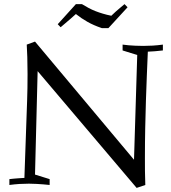

<svg xmlns="http://www.w3.org/2000/svg" viewBox="-20 -895 829 929"><path d="M111.3 -411.1Q112.3 -439.5 112.8 -469.2Q113.3 -499 113.3 -537.1Q113.3 -583 112.1 -618.9Q110.8 -654.8 109.4 -679.2L149.4 -693.8L628.4 -122.1L644 -628.9L573.2 -650.9V-679.2Q587.4 -677.2 603.5 -675.8Q617.7 -674.8 635.5 -673.8Q653.3 -672.9 673.3 -672.9Q695.3 -672.9 719 -674.3Q742.7 -675.8 768.1 -679.2V-650.9Q745.1 -648.4 729.2 -647Q713.4 -645.5 695.3 -645Q692.9 -586.9 690.4 -527.8Q688 -468.8 686 -405.8Q684.1 -342.8 682.6 -274.7Q681.2 -206.5 681.2 -129.9Q681.2 -99.1 681.4 -67.1Q681.6 -35.2 683.1 0L641.1 14.2L162.1 -550.8L149.4 -50.3L220.2 -28.3V0Q206.1 -1.5 189.9 -2.9Q175.8 -3.9 157.7 -5.1Q139.6 -6.3 120.1 -6.3Q98.1 -6.3 74.5 -4.9Q50.8 -3.4 25.4 0V-28.3Q36.6 -29.8 46.1 -30.5Q55.7 -31.2 64.2 -32Q72.8 -32.7 81.1 -33.2Q89.4 -33.7 98.1 -34.2ZM473.1 -758.8Q451.7 -766.1 434.6 -773.7Q417.5 -781.2 402.8 -789.6Q388.2 -797.9 374.5 -807.1Q360.8 -816.4 347.2 -827.1Q333.5 -814.9 320.3 -803.2Q309.1 -793.5 296.1 -782.5Q283.2 -771.5 273.4 -763.2L259.3 -777.8L347.2 -875H376.5Q393.1 -864.7 409.2 -856.2Q425.3 -847.7 442.1 -841.1Q459 -834.5 477.8 -828.9Q496.6 -823.2 518.6 -818.8Q528.8 -829.1 540 -838.9Q549.8 -847.2 561 -856.9Q572.3 -866.7 582.5 -875L597.2 -859.9L504.4 -758.8Z"/></svg>

Font: Simonetta
Style: Italic
Weight: 400
Italic angle: -2°
Designer: Gayaneh Bagdasaryan
Foundry: BrownFox
Version: Version 1.001